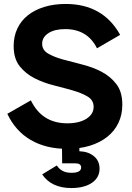

<svg xmlns="http://www.w3.org/2000/svg" viewBox="-20 -736 666 970"><path d="M319 16Q212 16 135 -29Q58 -74 17 -161L136 -229Q192 -113 320 -113Q380 -113 416.5 -136Q453 -159 453 -196Q453 -230 423 -248Q393 -266 348 -279Q303 -292 251 -305Q199 -318 154 -341Q109 -364 79 -402Q49 -440 49 -504Q49 -552 67.5 -591.5Q86 -631 120.5 -658.5Q155 -686 203.5 -701Q252 -716 312 -716Q500 -716 587 -560L470 -492Q422 -589 309 -589Q256 -589 224.5 -568.5Q193 -548 193 -515Q193 -483 223 -465.5Q253 -448 298 -435.5Q343 -423 395.5 -410Q448 -397 493 -373.5Q538 -350 568 -311Q598 -272 598 -207Q598 -156 578 -114.5Q558 -73 521 -44Q484 -15 433 0.5Q382 16 319 16ZM340 214Q240 214 193 145L267 100Q279 118 296.5 127.5Q314 137 341 137Q390 137 390 110Q390 89 359 89H294L293 -9H381V28Q427 30 455 53.5Q483 77 483 116Q483 161 444.5 187.5Q406 214 340 214Z"/></svg>

Font: NT Somic Bold
Style: Regular
Weight: 700
Designer: Ravid Balaliev — lead type designer, mastering
Michael Voronin — secret advisor, marketing
Ivan Kovalenko — best boy
Foundry: NT Type
Version: Version 0.7